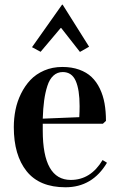

<svg xmlns="http://www.w3.org/2000/svg" viewBox="-20 -794 519 829"><path d="M437.5 -272 424.3 -259.8H164.6V-230Q164.6 -17.1 285.6 -17.1Q371.6 -17.1 422.9 -103L441.9 -91.3Q378.9 14.6 262.7 14.6Q150.4 14.6 95 -54.7Q39.6 -124 39.6 -245.1Q39.6 -283.2 46.9 -319.6Q54.2 -356 70.8 -389.6Q87.4 -423.3 111.3 -448.7Q135.3 -474.1 170.7 -489.5Q206.1 -504.9 249 -504.9Q289.6 -504.9 321.8 -493.4Q354 -481.9 375.5 -461.4Q397 -440.9 411.1 -411.4Q425.3 -381.8 431.4 -347.4Q437.5 -313 437.5 -272ZM251 -482.9Q227.5 -482.9 210.7 -467.5Q193.8 -452.1 184.6 -423.3Q175.3 -394.5 170.7 -360.6Q166 -326.7 164.6 -281.7L322.3 -288.1Q323.7 -313 323.7 -335.9Q323.7 -406.7 306.9 -444.8Q290 -482.9 251 -482.9ZM248 -773.9H250.5L364.7 -592.3L325.2 -569.8L244.1 -673.3H242.2L155.3 -570.3L118.2 -590.3Z"/></svg>

Font: VidalokaRegular
Style: Regular
Weight: 400
Designer: Cyreal (www.cyreal.org)
Foundry: Cyreal (www.cyreal.org)
Version: Version 1.000